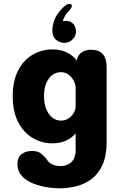

<svg xmlns="http://www.w3.org/2000/svg" viewBox="-20 -748 659 1016"><path d="M297.2 248.3Q256.2 248.3 216.3 240.7Q176.4 233.1 143.7 217.7Q110.9 202.3 91.5 178.3Q72.1 154.3 72.1 121.2Q72.1 85.2 93.6 68Q115.2 50.8 149.2 50.8Q181.1 50.8 198.2 65Q215.4 79.2 226.6 93.6Q236.2 111.9 255 121.2Q273.8 130.6 301.6 130.6Q321.7 130.6 339.5 122.3Q357.4 114.1 368.8 95.5Q380.2 77 380.2 46.8V-41.7Q359 -17.1 327.6 -3.3Q296.2 10.5 257.7 10.5Q200.4 10.5 152.4 -18.2Q104.4 -46.8 75.9 -102.5Q47.3 -158.2 47.3 -239Q47.3 -319.8 75.9 -375Q104.4 -430.2 152.4 -458.3Q200.4 -486.5 257.7 -486.5Q300.4 -486.5 333.2 -470.9Q366.1 -455.2 387.3 -426.3L388.2 -438.2Q406.1 -484.8 462.1 -484.8Q544.2 -484.8 544.2 -393.2V3.8Q544.2 76.2 522.6 123.9Q501 171.6 465.1 198.7Q429.2 225.8 385.3 237.1Q341.4 248.3 297.2 248.3ZM302.5 -109.8Q322.5 -109.8 339.3 -119.4Q356.1 -129 367 -145.4Q377.8 -161.8 380.2 -181V-286.2Q378.8 -306.3 368.1 -324.5Q357.4 -342.7 340.4 -354.5Q323.3 -366.2 302.5 -366.2Q277.8 -366.2 257.5 -351.5Q237.2 -336.8 225.1 -308.4Q212.9 -280.1 212.9 -239Q212.9 -198.7 225.1 -169.5Q237.2 -140.4 257.5 -125.1Q277.8 -109.8 302.5 -109.8ZM320.3 -521.2Q296.8 -521.2 277.1 -537.1Q257.3 -552.9 257.3 -588.8Q257.3 -616.5 268.8 -645.2Q280.2 -673.8 311.8 -706.7Q323 -718.2 331.9 -722.8Q340.8 -727.5 347.6 -727.5Q360.2 -727.5 360.2 -716.2Q360.2 -710.9 355 -703.4Q349.7 -695.8 338.1 -683.3Q328.4 -673.2 321.8 -660.2Q315.2 -647.3 312.3 -635Q313.8 -635.9 318.6 -636.8Q323.4 -637.6 329.1 -637.6Q353.7 -637.6 367.8 -621.4Q381.9 -605.2 381.9 -580.6Q381.9 -556.6 363.4 -538.9Q344.9 -521.2 320.3 -521.2Z"/></svg>

Font: Sono ExtraLight
Style: Regular
Weight: 200
Designer: Tyler Finck
Foundry: Tyler Finck
Version: Version 2.112